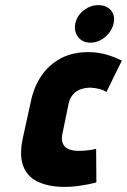

<svg xmlns="http://www.w3.org/2000/svg" viewBox="-20 -715 494 747"><path d="M363 -695Q332 -695 306 -675Q280 -655 273 -624Q267 -593 284 -571Q301 -549 332 -549Q363 -549 389 -571Q415 -593 422 -624Q429 -655 411.5 -675Q394 -695 363 -695ZM394 -357 454 -479Q427 -493 396 -502Q365 -511 333 -512Q267 -514 219.5 -489.5Q172 -465 142 -421.5Q112 -378 100 -320L68 -174Q55 -111 70 -70Q85 -29 124 -9.5Q163 10 220 12Q254 13 288.5 8Q323 3 355 -5L354 -136Q354 -136 348 -134.5Q342 -133 331.5 -131.5Q321 -130 309 -129Q297 -128 285 -128Q268 -128 254.5 -132Q241 -136 233 -144Q225 -152 222 -165Q219 -178 223 -195L247 -312Q252 -334 264.5 -348Q277 -362 295 -368Q313 -374 333 -374Q350 -373 366 -369Q382 -365 394 -357Z"/></svg>

Font: Advent Pro ExtraBold
Style: Italic
Weight: 800
Italic angle: -12°
Version: Version 3.000